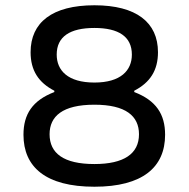

<svg xmlns="http://www.w3.org/2000/svg" viewBox="-20 -699 715 728"><path d="M338 -302C457 -302 507 -259 507 -190C507 -116 450 -77 338 -77C221 -77 168 -118 168 -190C168 -258 217 -302 338 -302ZM69 -188C69 -66 153 9 338 9C521 9 606 -65 606 -188C606 -266 572 -318 489 -350V-355C549 -386 579 -432 579 -501C579 -614 497 -679 338 -679C178 -679 96 -614 96 -501C96 -432 126 -386 186 -355V-350C103 -318 69 -266 69 -188ZM195 -492C195 -560 245 -593 338 -593C430 -593 480 -560 480 -492C480 -432 438 -386 338 -386C237 -386 195 -432 195 -492Z"/></svg>

Font: LT Wave Alt
Style: Regular
Weight: 400
Designer: Daniel Lyons
Version: Version 2.5 (Glyphs App)